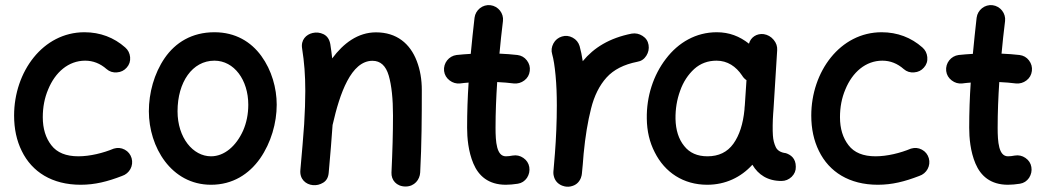

<svg xmlns="http://www.w3.org/2000/svg" viewBox="-20 -669 4054 745"><path d="M471.7 -406.7C481.9 -418 486.3 -431.6 484.9 -447.3C483.4 -462.4 477.1 -475.1 465.8 -484.9C422.4 -523.4 368.7 -543.9 307.6 -543.9C146.5 -543.9 34.7 -390.6 34.7 -220.7C34.7 -169.4 44.4 -123.5 64.5 -83C104 -2 182.1 47.9 293 47.9C348.1 47.9 397 35.6 453.6 13.7C482.4 4.4 499 -25.9 490.7 -55.2C486.3 -69.8 477.5 -81.1 463.9 -88.4C450.2 -95.7 436 -96.7 421.4 -92.3C380.4 -75.2 329.1 -62.5 284.2 -62.5C236.3 -62.5 201.2 -76.7 179.2 -105.5C157.2 -133.8 146 -169.9 146 -214.4C146 -252.9 152.8 -289.1 167 -322.3C194.3 -388.7 245.6 -433.6 310.5 -433.6C340.8 -433.6 368.7 -422.9 393.6 -400.9C404.8 -391.1 418.5 -386.7 434.1 -388.2C449.2 -389.2 461.9 -395.5 471.7 -406.7Z M812 -543.9C724.6 -543.9 660.6 -503.9 619.1 -443.8C577.6 -383.3 557.6 -307.6 557.6 -237.3C557.6 -99.1 644 47.9 798.8 47.9C882.8 47.9 946.3 6.8 989.3 -54.2C1031.7 -115.2 1053.7 -191.9 1053.7 -262.7C1053.7 -327.1 1034.2 -396.5 994.1 -451.7C954.1 -506.8 893.6 -543.9 812 -543.9ZM812 -433.6C888.7 -433.6 943.4 -358.4 943.4 -262.7C943.4 -226.1 936.5 -192.4 923.3 -162.1C896 -101.6 850.1 -62.5 798.8 -62.5C729 -62.5 668.9 -134.3 668.9 -237.3C668.9 -350.1 726.1 -433.6 812 -433.6Z M1145.5 -9.3C1142.1 26.4 1167 46.9 1193.8 49.3C1208 50.8 1221.7 47.4 1234.4 39.6C1247.1 31.7 1253.9 19 1255.4 1.5C1261.7 -70.8 1267.1 -131.3 1270.5 -184.6L1271 -186C1298.3 -306.2 1342.3 -433.1 1425.3 -433.1C1456.1 -433.1 1477.1 -414.1 1488.3 -376C1499.5 -337.4 1504.9 -285.6 1504.9 -220.7C1504.9 -152.3 1502.9 -82 1499 0.5C1497.6 29.3 1518.1 54.7 1553.7 54.7C1588.4 54.7 1608.9 27.8 1610.4 0.5C1616.2 -108.9 1616.7 -215.8 1616.7 -319.3C1616.7 -360.4 1610.4 -397.9 1597.2 -432.1C1571.3 -500 1519 -543.5 1439 -543.5C1368.7 -543.5 1312.5 -501 1269 -442.4C1267.1 -460.4 1264.6 -478.5 1261.7 -497.6C1258.3 -516.1 1250 -528.8 1235.8 -536.1C1221.7 -543 1207 -544.4 1192.9 -541C1168 -535.2 1146.5 -514.2 1152.3 -480.5C1160.6 -427.7 1164.6 -378.4 1164.6 -315.9C1164.6 -278.8 1163.1 -235.8 1160.2 -187C1156.7 -138.2 1151.9 -79.1 1145.5 -9.3Z M2035.6 -393.6C2037.6 -408.7 2033.7 -422.4 2024.4 -434.6C2015.1 -446.8 2002.9 -453.6 1987.8 -455.6C1965.8 -458 1942.4 -460 1918 -460.9C1921.9 -503.4 1926.3 -544.9 1931.6 -587.4C1935.1 -617.2 1913.6 -645 1882.8 -648.9C1853 -652.3 1825.2 -630.9 1821.3 -600.1C1815.9 -553.7 1811 -506.8 1806.6 -460C1788.1 -459 1769.5 -457.5 1751.5 -455.6C1721.7 -451.7 1699.7 -424.3 1703.1 -393.6C1705.1 -378.4 1712.4 -366.2 1724.6 -356.9C1736.8 -347.7 1750 -343.8 1765.1 -345.2C1775.9 -346.7 1787.1 -347.7 1798.3 -348.6C1794.4 -290.5 1792.5 -232.4 1792.5 -173.3C1792.5 -134.8 1796.9 -81.1 1816.9 -34.2C1836.9 13.2 1875 47.9 1942.9 47.9C1957 47.9 1973.1 46.4 1989.3 43.9C2004.4 41.5 2016.1 33.7 2024.9 21C2033.2 7.8 2036.1 -5.9 2033.7 -21C2031.2 -35.6 2023.4 -47.4 2010.7 -56.2C1998 -64.9 1984.4 -67.9 1969.2 -65.4C1959.5 -63.5 1950.7 -62.5 1942.9 -62.5C1906.7 -62.5 1902.8 -118.2 1902.8 -173.3C1902.8 -232.4 1905.3 -292 1909.2 -350.6C1932.1 -349.6 1953.6 -347.7 1973.6 -345.2C1988.8 -343.8 2002.4 -347.7 2014.6 -356.9C2026.9 -366.2 2033.7 -378.4 2035.6 -393.6Z M2177.2 55.2C2182.6 55.7 2187.5 55.7 2192.9 54.7C2193.4 54.7 2193.4 54.7 2193.8 54.2H2194.8C2213.4 50.3 2226.6 39.6 2233.9 21.5C2233.9 21 2233.9 21 2234.4 20.5V19.5C2236.3 15.1 2237.3 10.3 2237.8 5.4C2240.2 -18.6 2242.7 -44.4 2244.6 -72.3C2251 -139.2 2260.7 -197.8 2273.4 -247.6C2285.6 -296.9 2305.7 -337.4 2333.5 -368.2C2361.3 -398.9 2400.9 -418.9 2452.6 -429.2C2467.8 -431.6 2479.5 -439.5 2487.8 -452.6C2496.1 -465.8 2499 -479.5 2496.6 -494.6C2494.1 -509.8 2486.3 -521.5 2473.1 -529.8C2460 -538.1 2446.3 -541 2431.2 -538.6C2344.7 -521.5 2284.2 -483.9 2241.2 -431.6C2237.8 -453.6 2233.9 -473.1 2229 -490.2C2224.6 -504.4 2215.8 -515.6 2202.1 -522.9C2188.5 -530.3 2174.3 -531.7 2160.2 -527.3C2146 -522.9 2134.8 -514.2 2127.4 -500.5C2120.1 -486.8 2118.2 -472.7 2122.6 -458.5C2127.9 -439.9 2132.3 -412.6 2135.7 -376.5C2139.2 -339.8 2140.6 -301.3 2140.6 -259.8C2140.6 -197.3 2137.7 -131.3 2133.3 -74.7C2131.3 -52.7 2129.9 -31.2 2127.9 -9.8C2127.4 -8.3 2127.4 -6.8 2127.4 -5.4C2127 0 2127 4.9 2127.9 10.3C2127.9 10.7 2127.9 10.7 2128.4 11.2V12.2C2132.3 30.8 2143.1 43.9 2161.1 51.3C2161.6 51.3 2161.6 51.3 2162.1 51.8H2163.1C2167.5 53.7 2172.4 54.7 2177.2 55.2Z M3012.2 33.2C3027.3 33.2 3040.5 27.8 3051.8 17.1C3063 5.9 3068.4 -6.8 3067.9 -22C3067.9 -54.7 3048.3 -68.4 3029.3 -74.7C3009.3 -77.1 2996.6 -85 2990.2 -98.1C2983.9 -111.3 2980 -126.5 2979 -143.6C2977.5 -163.6 2978 -199.7 2980 -227.1C2980.5 -233.4 2981 -239.3 2981.4 -245.6L2995.6 -474.1C2996.6 -488.8 2992.2 -502.4 2981.9 -514.6C2971.7 -526.9 2958.5 -534.2 2943.4 -536.6C2916.5 -540 2892.6 -524.4 2886.2 -499.5C2849.6 -528.3 2809.6 -543.9 2761.2 -543.9C2680.7 -543.9 2612.3 -504.4 2564 -440.9C2515.1 -377.4 2488.3 -294.9 2489.7 -209C2490.2 -160.6 2500.5 -116.7 2520.5 -78.1C2559.6 0 2631.8 47.9 2724.1 47.9C2794.9 47.9 2855 19 2899.4 -29.8C2922.4 9.3 2959 33.2 3012.2 33.2ZM2725.1 -62.5C2686 -62.5 2655.8 -75.7 2634.8 -102.5C2613.3 -128.9 2602.1 -164.1 2601.1 -207.5C2600.6 -246.1 2606.4 -282.2 2619.1 -316.9C2631.3 -351.6 2649.9 -379.4 2673.8 -401.4C2697.8 -422.9 2726.6 -433.6 2760.3 -433.6C2802.7 -433.6 2835.9 -411.1 2859.4 -376C2863.8 -368.7 2869.1 -362.8 2876.5 -357.9L2870.1 -261.2C2870.1 -259.8 2870.1 -257.8 2869.6 -256.3C2869.1 -254.9 2869.1 -252.9 2869.1 -251C2869.1 -248.5 2869.1 -246.1 2868.7 -243.7C2863.3 -188 2849.1 -144 2825.7 -111.3C2802.2 -78.6 2768.6 -62.5 2725.1 -62.5Z M3564.9 -406.7C3575.2 -418 3579.6 -431.6 3578.1 -447.3C3576.7 -462.4 3570.3 -475.1 3559.1 -484.9C3515.6 -523.4 3461.9 -543.9 3400.9 -543.9C3239.7 -543.9 3127.9 -390.6 3127.9 -220.7C3127.9 -169.4 3137.7 -123.5 3157.7 -83C3197.3 -2 3275.4 47.9 3386.2 47.9C3441.4 47.9 3490.2 35.6 3546.9 13.7C3575.7 4.4 3592.3 -25.9 3584 -55.2C3579.6 -69.8 3570.8 -81.1 3557.1 -88.4C3543.5 -95.7 3529.3 -96.7 3514.6 -92.3C3473.6 -75.2 3422.4 -62.5 3377.4 -62.5C3329.6 -62.5 3294.4 -76.7 3272.5 -105.5C3250.5 -133.8 3239.3 -169.9 3239.3 -214.4C3239.3 -252.9 3246.1 -289.1 3260.3 -322.3C3287.6 -388.7 3338.9 -433.6 3403.8 -433.6C3434.1 -433.6 3461.9 -422.9 3486.8 -400.9C3498 -391.1 3511.7 -386.7 3527.3 -388.2C3542.5 -389.2 3555.2 -395.5 3564.9 -406.7Z M3983.9 -393.6C3985.8 -408.7 3981.9 -422.4 3972.7 -434.6C3963.4 -446.8 3951.2 -453.6 3936 -455.6C3914.1 -458 3890.6 -460 3866.2 -460.9C3870.1 -503.4 3874.5 -544.9 3879.9 -587.4C3883.3 -617.2 3861.8 -645 3831.1 -648.9C3801.3 -652.3 3773.4 -630.9 3769.5 -600.1C3764.2 -553.7 3759.3 -506.8 3754.9 -460C3736.3 -459 3717.8 -457.5 3699.7 -455.6C3669.9 -451.7 3647.9 -424.3 3651.4 -393.6C3653.3 -378.4 3660.6 -366.2 3672.9 -356.9C3685.1 -347.7 3698.2 -343.8 3713.4 -345.2C3724.1 -346.7 3735.4 -347.7 3746.6 -348.6C3742.7 -290.5 3740.7 -232.4 3740.7 -173.3C3740.7 -134.8 3745.1 -81.1 3765.1 -34.2C3785.2 13.2 3823.2 47.9 3891.1 47.9C3905.3 47.9 3921.4 46.4 3937.5 43.9C3952.6 41.5 3964.4 33.7 3973.1 21C3981.4 7.8 3984.4 -5.9 3981.9 -21C3979.5 -35.6 3971.7 -47.4 3959 -56.2C3946.3 -64.9 3932.6 -67.9 3917.5 -65.4C3907.7 -63.5 3898.9 -62.5 3891.1 -62.5C3855 -62.5 3851.1 -118.2 3851.1 -173.3C3851.1 -232.4 3853.5 -292 3857.4 -350.6C3880.4 -349.6 3901.9 -347.7 3921.9 -345.2C3937 -343.8 3950.7 -347.7 3962.9 -356.9C3975.1 -366.2 3981.9 -378.4 3983.9 -393.6Z"/></svg>

Font: Mikhak SemiBold
Style: Regular
Weight: 600
Designer: Amin Abedi
Version: Version 3.2